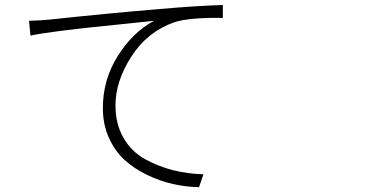

<svg xmlns="http://www.w3.org/2000/svg" viewBox="-20 -734 1540 772"><path d="M96.7 -650.4Q142.6 -651.4 179.7 -655.3Q416 -680.7 617.2 -697.3Q771.5 -710.9 876 -713.9V-662.1Q742.2 -664.1 680.7 -644.5Q572.3 -606.4 508.3 -506.8Q444.3 -407.2 444.3 -310.5Q444.3 -235.4 476.6 -179.7Q508.8 -124 563 -94.2Q617.2 -64.5 675.3 -49.8Q733.4 -35.2 797.9 -33.2L780.3 18.6Q727.5 17.6 675.3 5.9Q623 -5.9 571.3 -30.8Q519.5 -55.7 480.5 -91.3Q441.4 -127 417.5 -180.7Q393.6 -234.4 393.6 -299.8Q393.6 -414.1 454.1 -509.8Q514.6 -605.5 599.6 -650.4Q582 -648.4 501.5 -640.1Q420.9 -631.8 354.5 -625Q288.1 -618.2 212.9 -608.4Q137.7 -598.6 102.5 -590.8Z"/></svg>

Font: Bpmf Zihi Sans Light
Style: Light
Weight: 300
Foundry: But Ko
Version: Version 1.320